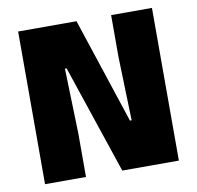

<svg xmlns="http://www.w3.org/2000/svg" viewBox="-74 -716 811 792"><g transform="rotate(-10 332.0 -320.0)"><path d="M52 -639.5H296.5L442.5 -197.5H449.5L441.5 -464.5V-639.5H612.5V0H375.5L222.5 -455H215.5L223.5 -184V0H52Z"/></g></svg>

Font: Anek Devanagari Medium ExtraBold
Style: Regular
Weight: 800
Version: Version 1.003